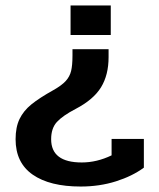

<svg xmlns="http://www.w3.org/2000/svg" viewBox="-20 -515 583 702"><path d="M238 -495H385V-387H238ZM37 -6Q37 -50 51.5 -80Q66 -110 95 -133.5Q124 -157 176 -186Q206 -203 220.5 -219Q235 -235 240 -255.5Q245 -276 245 -312V-335H377V-306Q377 -241 349.5 -196Q322 -151 257 -117Q209 -92 188 -69Q167 -46 167 -6Q167 79 279 79Q334 79 388 53V-7H506V98Q464 129 404 148Q344 167 275 167Q162 167 99.5 123.5Q37 80 37 -6Z"/></svg>

Font: Pridi Medium
Style: Regular
Weight: 500
Designer: Katatrad Team
Foundry: CadsonDemak
Version: Version 1.001